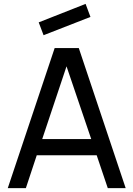

<svg xmlns="http://www.w3.org/2000/svg" viewBox="-20 -967 686 987"><path d="M445 -880 204 -786 179 -852 420 -947ZM534 0 477 -169H169L113 0H20L261 -720H385L626 0ZM197 -252H449L322 -626Z"/></svg>

Font: Manrope Medium
Style: Medium
Weight: 500
Designer: Mikhail Sharanda
Foundry: Mikhail Sharanda
Version: Version 4.000;hotconv 1.0.109;makeotfexe 2.5.65596